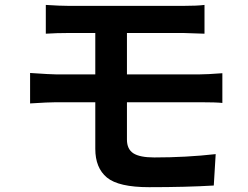

<svg xmlns="http://www.w3.org/2000/svg" viewBox="-20 -736 1017 788"><path d="M168 -715.8Q226.6 -711.9 262.7 -711.9H732.4Q789.1 -711.9 819.3 -715.8V-597.7Q743.2 -600.6 732.4 -600.6H501V-430.7H798.8Q829.1 -430.7 892.6 -435.5V-313.5Q866.2 -316.4 801.8 -316.4H501V-163.1Q501 -124 527.3 -106.9Q553.7 -89.8 613.3 -89.8Q744.1 -89.8 865.2 -103.5L857.4 25.4Q745.1 32.2 591.8 32.2Q466.8 32.2 418.9 -7.3Q371.1 -46.9 371.1 -125V-316.4H210Q179.7 -316.4 103.5 -311.5V-436.5Q188.5 -430.7 210 -430.7H371.1V-600.6H262.7Q211.9 -600.6 168 -597.7Z"/></svg>

Font: Min Sans Bold
Style: Regular
Weight: 700
Designer: Jinseong-Kim, NotoSansCJK, Nunito
Foundry: Jinseong-Kim
Version: Version 1.400;Glyphs 3.1.2 (3151)